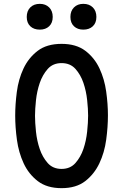

<svg xmlns="http://www.w3.org/2000/svg" viewBox="-20 -968 640 998"><path d="M300 -90Q345 -90 372 -120.5Q399 -151 413.5 -193.5Q428 -236 433 -284Q438 -332 438 -367Q438 -401 433 -448Q428 -495 413.5 -537.5Q399 -580 372 -610Q345 -640 300 -640Q255 -640 228 -609.5Q201 -579 186.5 -536.5Q172 -494 167 -447Q162 -400 162 -366Q162 -331 167 -283.5Q172 -236 186.5 -193.5Q201 -151 228 -120.5Q255 -90 300 -90ZM300 10Q224 10 176.5 -26.5Q129 -63 103 -119Q77 -175 68 -241Q59 -307 59 -367Q59 -425 67.5 -490.5Q76 -556 102 -611.5Q128 -667 175.5 -703.5Q223 -740 300 -740Q376 -740 423.5 -704Q471 -668 497 -612.5Q523 -557 532 -492Q541 -427 541 -369Q541 -308 532 -241.5Q523 -175 496.5 -119Q470 -63 423 -26.5Q376 10 300 10ZM413 -814Q383 -814 364.5 -831.5Q346 -849 346 -880Q346 -911 364.5 -929.5Q383 -948 413 -948Q444 -948 462.5 -929.5Q481 -911 481 -880Q481 -849 462.5 -831.5Q444 -814 413 -814ZM187 -814Q156 -814 137.5 -831.5Q119 -849 119 -880Q119 -911 137.5 -929.5Q156 -948 187 -948Q217 -948 235.5 -929.5Q254 -911 254 -880Q254 -849 235.5 -831.5Q217 -814 187 -814Z"/></svg>

Font: Maple Mono Medium
Style: Regular
Weight: 500
Monospace: yes
Designer: subframe7536
Version: Version 7.000